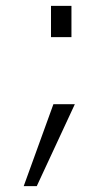

<svg xmlns="http://www.w3.org/2000/svg" viewBox="-20 -486 369 660"><path d="M155.3 -358.4V-465.8H225.6V-358.4ZM61.5 153.8 163.6 -127.9H237.3L106.4 153.8Z"/></svg>

Font: HK Grotesk Legacy
Style: Regular
Weight: 400
Designer: Alfredo Marco Pradil
Foundry: Hanken Design Co.
Version: Version 2.022;PS 002.022;hotconv 1.0.88;makeotf.lib2.5.64775